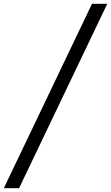

<svg xmlns="http://www.w3.org/2000/svg" viewBox="-41 -843 582 1006"><path d="M-21 143 441 -823H521L59 143Z"/></svg>

Font: Iosevka SS18
Style: Italic
Weight: 400
Italic angle: -9°
Monospace: yes
Designer: Belleve Invis
Foundry: Belleve Invis
Version: Version 25.1.1; ttfautohint (v1.8.4)